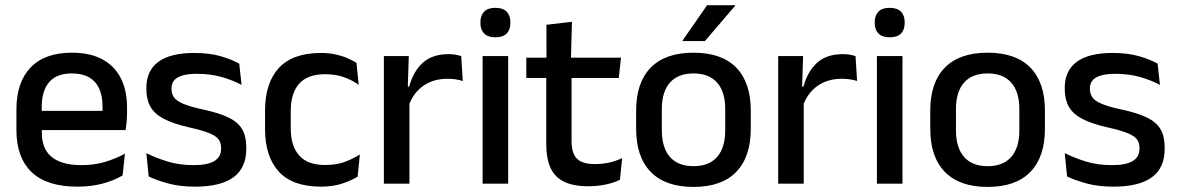

<svg xmlns="http://www.w3.org/2000/svg" viewBox="-20 -704 4514 736"><path d="M276.5 11.5Q159.5 11.5 101.2 -44.2Q43 -100 43 -205V-285Q43 -388.5 97.2 -445.2Q151.5 -502 255.5 -502Q326 -502 373 -476.2Q420 -450.5 443.5 -403.5Q467 -356.5 467 -292V-273.5Q467 -256.5 465.5 -239Q464 -221.5 461.5 -205.5H371.5Q372.5 -231.5 372.8 -254.5Q373 -277.5 373 -296.5Q373 -337 360 -365Q347 -393 321 -407.8Q295 -422.5 255.5 -422.5Q197 -422.5 168.5 -389.2Q140 -356 140 -294.5V-248.5L140.5 -237V-193.5Q140.5 -166 148.8 -143.5Q157 -121 175.2 -104.8Q193.5 -88.5 222.5 -79.8Q251.5 -71 293 -71Q340 -71 381.2 -83Q422.5 -95 459 -115L450 -31.5Q417 -12 373.2 -0.2Q329.5 11.5 276.5 11.5ZM95 -205.5V-279H441.5V-205.5Z M728 11.5Q669 11.5 624.5 -0.8Q580 -13 550 -27.5L541 -117Q578 -98.5 622.5 -84.8Q667 -71 722.5 -71Q776 -71 801.8 -86.8Q827.5 -102.5 827.5 -133.5V-137.5Q827.5 -157.5 817 -170.8Q806.5 -184 779.8 -194.5Q753 -205 704 -216Q642.5 -230 607 -249Q571.5 -268 556.2 -295.8Q541 -323.5 541 -362.5V-367Q541 -433 587 -467Q633 -501 725 -501Q783 -501 826 -488.5Q869 -476 897 -460L906 -378.5Q872.5 -396.5 829.8 -408.8Q787 -421 735 -421Q699.5 -421 678 -414.2Q656.5 -407.5 647 -395.2Q637.5 -383 637.5 -366V-362.5Q637.5 -344 647.5 -330.2Q657.5 -316.5 683.2 -305.8Q709 -295 755 -285Q817 -272 854 -254.5Q891 -237 907.5 -209.8Q924 -182.5 924 -139.5V-132Q924 -60.5 875 -24.5Q826 11.5 728 11.5Z M1210.5 11.5Q1101.5 11.5 1048.8 -46.2Q996 -104 996 -209.5V-280Q996 -386 1049 -443.5Q1102 -501 1210.5 -501Q1240.5 -501 1265.8 -495.5Q1291 -490 1311.5 -481.2Q1332 -472.5 1346.5 -463L1355 -379Q1331 -396 1299.5 -407.8Q1268 -419.5 1226 -419.5Q1159 -419.5 1126.8 -383.2Q1094.5 -347 1094.5 -278V-212Q1094.5 -144.5 1126.8 -108Q1159 -71.5 1226 -71.5Q1268.5 -71.5 1301 -83.2Q1333.5 -95 1359.5 -112L1351 -27Q1328 -12.5 1292.2 -0.5Q1256.5 11.5 1210.5 11.5Z M1545.5 -295.5 1524.5 -372H1548.5Q1564 -430 1600.5 -463.2Q1637 -496.5 1700 -496.5Q1715 -496.5 1726.8 -494.2Q1738.5 -492 1748 -489L1754 -393.5Q1742 -397.5 1727 -399.8Q1712 -402 1694.5 -402Q1641 -402 1602 -374.5Q1563 -347 1545.5 -295.5ZM1451.5 0V-489H1547L1542.5 -346.5L1549.5 -339.5V0Z M1830 0V-489H1928V0ZM1879 -561Q1850 -561 1835.8 -575.8Q1821.5 -590.5 1821.5 -616.5V-618.5Q1821.5 -644.5 1835.8 -659.2Q1850 -674 1879 -674Q1908 -674 1922.2 -659.2Q1936.5 -644.5 1936.5 -618.5V-616.5Q1936.5 -590 1922.2 -575.5Q1908 -561 1879 -561Z M2235.5 10Q2177 10 2141.5 -7.8Q2106 -25.5 2090 -61.2Q2074 -97 2074 -150.5V-449.5H2171V-162Q2171 -117 2191.5 -96Q2212 -75 2260.5 -75Q2289.5 -75 2316 -81Q2342.5 -87 2365 -98L2356.5 -15Q2332.5 -3 2301 3.5Q2269.5 10 2235.5 10ZM1997.5 -405V-483H2360.5L2352 -405ZM2075 -474.5 2074.5 -609 2172.5 -620.5 2168.5 -474.5Z M2638.5 12.5Q2530.5 12.5 2474.5 -45Q2418.5 -102.5 2418.5 -210.5V-280Q2418.5 -387.5 2474.5 -444.8Q2530.5 -502 2638.5 -502Q2746.5 -502 2802.2 -444.8Q2858 -387.5 2858 -280V-210.5Q2858 -102.5 2802.2 -45Q2746.5 12.5 2638.5 12.5ZM2638.5 -67Q2698 -67 2729 -102.5Q2760 -138 2760 -204.5V-286Q2760 -352 2729 -387.2Q2698 -422.5 2638.5 -422.5Q2579 -422.5 2548 -387.2Q2517 -352 2517 -286V-204.5Q2517 -138 2548 -102.5Q2579 -67 2638.5 -67ZM2690.5 -684H2798.5V-682.5L2682 -546.5H2596V-548Z M3057 -295.5 3036 -372H3060Q3075.5 -430 3112 -463.2Q3148.5 -496.5 3211.5 -496.5Q3226.5 -496.5 3238.2 -494.2Q3250 -492 3259.5 -489L3265.5 -393.5Q3253.5 -397.5 3238.5 -399.8Q3223.5 -402 3206 -402Q3152.5 -402 3113.5 -374.5Q3074.5 -347 3057 -295.5ZM2963 0V-489H3058.5L3054 -346.5L3061 -339.5V0Z M3341.5 0V-489H3439.5V0ZM3390.5 -561Q3361.5 -561 3347.2 -575.8Q3333 -590.5 3333 -616.5V-618.5Q3333 -644.5 3347.2 -659.2Q3361.5 -674 3390.5 -674Q3419.5 -674 3433.8 -659.2Q3448 -644.5 3448 -618.5V-616.5Q3448 -590 3433.8 -575.5Q3419.5 -561 3390.5 -561Z M3766 12.5Q3658 12.5 3602 -45Q3546 -102.5 3546 -210.5V-280Q3546 -387.5 3602 -444.8Q3658 -502 3766 -502Q3874 -502 3929.8 -444.8Q3985.5 -387.5 3985.5 -280V-210.5Q3985.5 -102.5 3929.8 -45Q3874 12.5 3766 12.5ZM3766 -67Q3825.5 -67 3856.5 -102.5Q3887.5 -138 3887.5 -204.5V-286Q3887.5 -352 3856.5 -387.2Q3825.5 -422.5 3766 -422.5Q3706.5 -422.5 3675.5 -387.2Q3644.5 -352 3644.5 -286V-204.5Q3644.5 -138 3675.5 -102.5Q3706.5 -67 3766 -67Z M4248.5 11.5Q4189.5 11.5 4145 -0.8Q4100.5 -13 4070.5 -27.5L4061.5 -117Q4098.5 -98.5 4143 -84.8Q4187.5 -71 4243 -71Q4296.5 -71 4322.2 -86.8Q4348 -102.5 4348 -133.5V-137.5Q4348 -157.5 4337.5 -170.8Q4327 -184 4300.2 -194.5Q4273.5 -205 4224.5 -216Q4163 -230 4127.5 -249Q4092 -268 4076.8 -295.8Q4061.5 -323.5 4061.5 -362.5V-367Q4061.5 -433 4107.5 -467Q4153.5 -501 4245.5 -501Q4303.5 -501 4346.5 -488.5Q4389.5 -476 4417.5 -460L4426.5 -378.5Q4393 -396.5 4350.2 -408.8Q4307.5 -421 4255.5 -421Q4220 -421 4198.5 -414.2Q4177 -407.5 4167.5 -395.2Q4158 -383 4158 -366V-362.5Q4158 -344 4168 -330.2Q4178 -316.5 4203.8 -305.8Q4229.5 -295 4275.5 -285Q4337.5 -272 4374.5 -254.5Q4411.5 -237 4428 -209.8Q4444.5 -182.5 4444.5 -139.5V-132Q4444.5 -60.5 4395.5 -24.5Q4346.5 11.5 4248.5 11.5Z"/></svg>

Font: Anek Telugu Medium
Style: Regular
Weight: 500
Designer: Omkar Bhoir (Telugu), Yesha Goshar (Latin)
Foundry: Ek Type
Version: Version 1.003